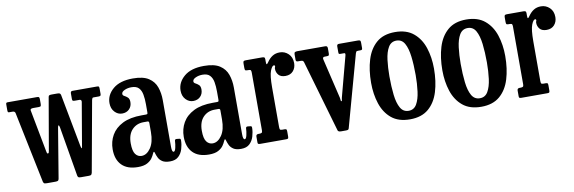

<svg xmlns="http://www.w3.org/2000/svg" viewBox="-44 -849 3519 1177"><g transform="rotate(-10 1715.0 -260.5)"><path d="M219.5 -184 275.5 -508Q276.5 -516 281.5 -518Q286.5 -520 296.5 -520H328.5Q340 -520 345 -518Q350 -516 352.5 -508L415 -176.5Q419 -163.5 420.5 -163.5Q423 -163.5 423 -167.2Q423 -171 424.5 -176.5L470 -443Q471.5 -450.5 467.8 -454.2Q464 -458 460.5 -458H429.5Q420.5 -458 417 -460.2Q413.5 -462.5 413.5 -471.5V-506Q413.5 -520 425.5 -520H579.5Q588 -520 590 -516.5Q592 -513 592 -504V-472Q592 -463.5 589 -460.8Q586 -458 577 -458H546.5Q541.5 -458 539.5 -456Q537.5 -454 534.5 -444L455 -5Q452.5 4 449 7.2Q445.5 10.5 433 10.5H386.5Q375 10.5 370.5 8.2Q366 6 364 -3L311.5 -312.5Q309 -326 305 -326Q301.5 -326 299.5 -313L248.5 -5Q247 4.5 242.5 7.5Q238 10.5 225.5 10.5H176.5Q163.5 10.5 158.2 8.8Q153 7 150 -3L58.5 -447Q55.5 -458 41.5 -458H21Q14 -458 12.8 -461.5Q11.5 -465 11.5 -471.5V-506.5Q11.5 -513.5 13.2 -516.8Q15 -520 22 -520H205Q214.5 -520 217.2 -516.8Q220 -513.5 220 -503.5V-477.5Q220 -466.5 217.8 -462.2Q215.5 -458 204.5 -458H171.5Q151.5 -458 152.5 -447.5L202.5 -184Q204 -178.5 205 -173.2Q206 -168 210.5 -168Q215.5 -168 216.8 -172.2Q218 -176.5 219.5 -184Z M606 -123.5Q606 -172 628.8 -211.8Q651.5 -251.5 698.2 -275Q745 -298.5 818 -298.5H842Q850.5 -298.5 852.8 -300.5Q855 -302.5 855 -311.5V-362Q855 -394.5 850.2 -421Q845.5 -447.5 830.8 -463.2Q816 -479 785 -479Q761.5 -479 742.2 -470.2Q723 -461.5 723 -448Q723 -439 733.2 -434Q743.5 -429 753.5 -420Q763.5 -411 763.5 -391Q763.5 -364 746.5 -347Q729.5 -330 702 -330Q675.5 -330 655.8 -351Q636 -372 636 -406Q636 -457 679.2 -493.8Q722.5 -530.5 803 -530.5Q867 -530.5 901 -508.2Q935 -486 948 -449Q961 -412 961 -368.5V-77.5Q961 -44.5 972 -44.5Q980.5 -44.5 985.5 -65.8Q990.5 -87 991.5 -110Q992.5 -120 1005 -118.5L1022.5 -116.5Q1028.5 -116 1028.5 -104.5Q1028 -78.5 1020 -52Q1012 -25.5 993.2 -7.8Q974.5 10 941 10H940.5Q909 10 892.5 -1Q876 -12 868.8 -27.2Q861.5 -42.5 858 -55Q853.5 -75 845 -55Q840.5 -43.5 830 -28.2Q819.5 -13 798.5 -1.5Q777.5 10 741 10Q675 10 640.5 -25Q606 -60 606 -123.5ZM721.5 -141Q721.5 -93 736.2 -73.2Q751 -53.5 774.5 -53.5Q806.5 -53.5 831 -89Q855.5 -124.5 855.5 -188V-244.5Q855.5 -255 846 -255H821.5Q778 -255 749.8 -225.5Q721.5 -196 721.5 -141Z M1048.5 -123.5Q1048.5 -172 1071.2 -211.8Q1094 -251.5 1140.8 -275Q1187.5 -298.5 1260.5 -298.5H1284.5Q1293 -298.5 1295.2 -300.5Q1297.5 -302.5 1297.5 -311.5V-362Q1297.5 -394.5 1292.8 -421Q1288 -447.5 1273.2 -463.2Q1258.5 -479 1227.5 -479Q1204 -479 1184.8 -470.2Q1165.5 -461.5 1165.5 -448Q1165.5 -439 1175.8 -434Q1186 -429 1196 -420Q1206 -411 1206 -391Q1206 -364 1189 -347Q1172 -330 1144.5 -330Q1118 -330 1098.2 -351Q1078.5 -372 1078.5 -406Q1078.5 -457 1121.8 -493.8Q1165 -530.5 1245.5 -530.5Q1309.5 -530.5 1343.5 -508.2Q1377.5 -486 1390.5 -449Q1403.5 -412 1403.5 -368.5V-77.5Q1403.5 -44.5 1414.5 -44.5Q1423 -44.5 1428 -65.8Q1433 -87 1434 -110Q1435 -120 1447.5 -118.5L1465 -116.5Q1471 -116 1471 -104.5Q1470.5 -78.5 1462.5 -52Q1454.5 -25.5 1435.8 -7.8Q1417 10 1383.5 10H1383Q1351.5 10 1335 -1Q1318.5 -12 1311.2 -27.2Q1304 -42.5 1300.5 -55Q1296 -75 1287.5 -55Q1283 -43.5 1272.5 -28.2Q1262 -13 1241 -1.5Q1220 10 1183.5 10Q1117.5 10 1083 -25Q1048.5 -60 1048.5 -123.5ZM1164 -141Q1164 -93 1178.8 -73.2Q1193.5 -53.5 1217 -53.5Q1249 -53.5 1273.5 -89Q1298 -124.5 1298 -188V-244.5Q1298 -255 1288.5 -255H1264Q1220.5 -255 1192.2 -225.5Q1164 -196 1164 -141Z M1527.5 -438.5Q1527.5 -450.5 1524.5 -454.2Q1521.5 -458 1510 -458H1503Q1492 -458 1489.8 -461.8Q1487.5 -465.5 1487.5 -476.5V-502Q1487.5 -513 1490.5 -516.5Q1493.5 -520 1504 -520H1606Q1614.5 -520 1619 -517.5Q1623.5 -515 1623.5 -505.5V-488.5Q1623.5 -475 1626.5 -474Q1629.5 -473 1637.5 -484.5Q1652.5 -507 1671.8 -519.2Q1691 -531.5 1717.5 -531.5Q1748 -531.5 1770.8 -510Q1793.5 -488.5 1793.5 -451.5Q1793.5 -422.5 1776.2 -402.8Q1759 -383 1727.5 -383Q1699 -383 1685.2 -399Q1671.5 -415 1671.5 -437Q1671.5 -443.5 1673.2 -446Q1675 -448.5 1675 -452.5Q1675 -459.5 1668.5 -459.5Q1657.5 -459.5 1646 -430.8Q1634.5 -402 1634.5 -328V-82Q1634.5 -70.5 1637 -66.2Q1639.5 -62 1651 -62H1665.5Q1675 -62 1677 -58.2Q1679 -54.5 1679 -45V-16Q1679 -7 1676.8 -3.5Q1674.5 0 1665.5 0H1503Q1495.5 0 1491.5 -1.8Q1487.5 -3.5 1487.5 -11V-48Q1487.5 -62 1502.5 -62H1507.5Q1519 -62 1523.2 -65.2Q1527.5 -68.5 1527.5 -79.5Z M2044.5 -191 2111 -441.5Q2113.5 -451.5 2112 -454.8Q2110.5 -458 2105.5 -458H2082Q2074 -458 2072.8 -461Q2071.5 -464 2071.5 -472.5V-506.5Q2071.5 -520 2083.5 -520H2202.5Q2212.5 -520 2216 -517Q2219.5 -514 2219.5 -503.5V-470Q2219.5 -462 2216.2 -460Q2213 -458 2205 -458H2194Q2183.5 -458 2181.2 -455Q2179 -452 2176.5 -444L2053.5 0.5Q2052 7 2047.2 8.8Q2042.5 10.5 2033 10.5H2004.5Q1987 10.5 1984 1L1854 -447.5Q1851 -455 1846 -456.5Q1841 -458 1831 -458H1818Q1805 -458 1805.5 -470V-503Q1805.5 -514 1810.5 -517Q1815.5 -520 1825.5 -520H1999.5Q2013 -520 2013 -506V-473.5Q2013 -462 2008.8 -460Q2004.5 -458 1993 -458H1985.5Q1970 -458 1973.5 -443L2033 -192.5Q2035 -183 2034.8 -177Q2034.5 -171 2038.5 -171Q2042 -171 2042.2 -176.5Q2042.5 -182 2044.5 -191Z M2237 -249.5Q2237 -329.5 2256.5 -393.2Q2276 -457 2319.2 -494.2Q2362.5 -531.5 2434.5 -531.5Q2506 -531.5 2549.5 -495.2Q2593 -459 2612.5 -399.5Q2632 -340 2632 -270Q2632 -190 2612.5 -126.2Q2593 -62.5 2549.5 -25.5Q2506 11.5 2434.5 11.5Q2362.5 11.5 2319.2 -24.5Q2276 -60.5 2256.5 -120Q2237 -179.5 2237 -249.5ZM2354.5 -270Q2354.5 -206 2360.5 -154Q2366.5 -102 2383.8 -71.8Q2401 -41.5 2434.5 -41.5Q2468 -41.5 2485 -71Q2502 -100.5 2508.2 -148.2Q2514.5 -196 2514.5 -250Q2514.5 -314 2508.2 -366Q2502 -418 2485 -448.2Q2468 -478.5 2434.5 -478.5Q2401 -478.5 2383.8 -449Q2366.5 -419.5 2360.5 -371.8Q2354.5 -324 2354.5 -270Z M2680.5 -249.5Q2680.5 -329.5 2700 -393.2Q2719.5 -457 2762.8 -494.2Q2806 -531.5 2878 -531.5Q2949.5 -531.5 2993 -495.2Q3036.5 -459 3056 -399.5Q3075.5 -340 3075.5 -270Q3075.5 -190 3056 -126.2Q3036.5 -62.5 2993 -25.5Q2949.5 11.5 2878 11.5Q2806 11.5 2762.8 -24.5Q2719.5 -60.5 2700 -120Q2680.5 -179.5 2680.5 -249.5ZM2798 -270Q2798 -206 2804 -154Q2810 -102 2827.2 -71.8Q2844.5 -41.5 2878 -41.5Q2911.5 -41.5 2928.5 -71Q2945.5 -100.5 2951.8 -148.2Q2958 -196 2958 -250Q2958 -314 2951.8 -366Q2945.5 -418 2928.5 -448.2Q2911.5 -478.5 2878 -478.5Q2844.5 -478.5 2827.2 -449Q2810 -419.5 2804 -371.8Q2798 -324 2798 -270Z M3153.5 -438.5Q3153.5 -450.5 3150.5 -454.2Q3147.5 -458 3136 -458H3129Q3118 -458 3115.8 -461.8Q3113.5 -465.5 3113.5 -476.5V-502Q3113.5 -513 3116.5 -516.5Q3119.5 -520 3130 -520H3232Q3240.5 -520 3245 -517.5Q3249.5 -515 3249.5 -505.5V-488.5Q3249.5 -475 3252.5 -474Q3255.5 -473 3263.5 -484.5Q3278.5 -507 3297.8 -519.2Q3317 -531.5 3343.5 -531.5Q3374 -531.5 3396.8 -510Q3419.5 -488.5 3419.5 -451.5Q3419.5 -422.5 3402.2 -402.8Q3385 -383 3353.5 -383Q3325 -383 3311.2 -399Q3297.5 -415 3297.5 -437Q3297.5 -443.5 3299.2 -446Q3301 -448.5 3301 -452.5Q3301 -459.5 3294.5 -459.5Q3283.5 -459.5 3272 -430.8Q3260.5 -402 3260.5 -328V-82Q3260.5 -70.5 3263 -66.2Q3265.5 -62 3277 -62H3291.5Q3301 -62 3303 -58.2Q3305 -54.5 3305 -45V-16Q3305 -7 3302.8 -3.5Q3300.5 0 3291.5 0H3129Q3121.5 0 3117.5 -1.8Q3113.5 -3.5 3113.5 -11V-48Q3113.5 -62 3128.5 -62H3133.5Q3145 -62 3149.2 -65.2Q3153.5 -68.5 3153.5 -79.5Z"/></g></svg>

Font: Besley* Condensed Medium
Style: Regular
Weight: 500
Width: 3
Designer: Owen Earl
Foundry: indestructible type*
Version: Version 3.000; ttfautohint (v1.8.3)